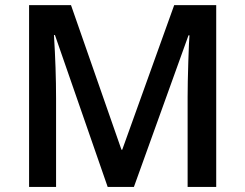

<svg xmlns="http://www.w3.org/2000/svg" viewBox="-20 -734 963 754"><path d="M402.8 0 195.8 -596.2H191.9Q200.2 -463.4 200.2 -347.2V0H94.2V-713.9H258.8L457 -146H460L664.1 -713.9H829.1V0H716.8V-353Q716.8 -406.2 719.5 -491.7Q722.2 -577.1 724.1 -595.2H720.2L505.9 0Z"/></svg>

Font: f2_44652          
Style: Regular
Weight: 600
Foundry: Ascender Corporation
Version: Version 1.10